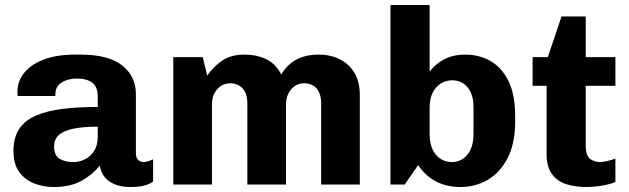

<svg xmlns="http://www.w3.org/2000/svg" viewBox="-20 -740 2523 770"><path d="M196 10Q155 10 118 -4Q81 -18 57.5 -49.5Q34 -81 34 -135Q34 -189 57.5 -223.5Q81 -258 125.5 -277Q170 -296 232.5 -303.5Q295 -311 372 -311V-352Q372 -392 350 -408.5Q328 -425 288 -425Q252 -425 227 -409Q202 -393 202 -362V-355H51Q50 -358 50 -362.5Q50 -367 50 -372Q50 -415 78 -449Q106 -483 157.5 -502Q209 -521 278 -521H303Q415 -521 470 -477.5Q525 -434 525 -362V-126Q525 -107 534.5 -98.5Q544 -90 555 -90Q565 -90 575 -93.5Q585 -97 594 -101V-12Q581 -2 559 4Q537 10 503 10Q465 10 438.5 -1.5Q412 -13 398 -32Q384 -51 380 -76Q352 -40 307 -15Q262 10 196 10ZM274 -90Q299 -90 321.5 -101.5Q344 -113 358 -135.5Q372 -158 372 -191V-232Q314 -232 275 -224Q236 -216 216.5 -199Q197 -182 197 -152Q197 -117 218.5 -103.5Q240 -90 274 -90Z M675 0V-511H793L811 -437Q839 -476 873.5 -498.5Q908 -521 960 -521Q1010 -521 1048 -502.5Q1086 -484 1108 -441Q1132 -482 1169.5 -501.5Q1207 -521 1257 -521Q1307 -521 1344.5 -501.5Q1382 -482 1402.5 -446Q1423 -410 1423 -360V0H1268V-324Q1268 -365 1249.5 -385.5Q1231 -406 1199 -406Q1179 -406 1162.5 -395Q1146 -384 1136.5 -365Q1127 -346 1127 -321V0H972V-324Q972 -365 953 -385.5Q934 -406 903 -406Q882 -406 865.5 -395Q849 -384 839.5 -365Q830 -346 830 -321V0Z M1827 10Q1716 10 1657 -78L1603 0H1546V-720H1703V-453Q1726 -483 1761 -502Q1796 -521 1847 -521Q1901 -521 1946.5 -495.5Q1992 -470 2019 -415.5Q2046 -361 2046 -275V-253Q2046 -164 2015.5 -105.5Q1985 -47 1935.5 -18.5Q1886 10 1827 10ZM1792 -90Q1817 -90 1836.5 -103Q1856 -116 1867.5 -141Q1879 -166 1879 -203V-311Q1879 -345 1868 -369Q1857 -393 1838 -405.5Q1819 -418 1794 -418Q1769 -418 1748.5 -405.5Q1728 -393 1715.5 -369Q1703 -345 1703 -310V-202Q1703 -165 1715 -140Q1727 -115 1747.5 -102.5Q1768 -90 1792 -90Z M2332 10Q2285 10 2249 -2Q2213 -14 2192.5 -43.5Q2172 -73 2172 -122V-396H2116V-511H2177L2232 -674H2329V-511H2448V-396H2329V-159Q2329 -115 2347 -102.5Q2365 -90 2386 -90Q2397 -90 2416.5 -94.5Q2436 -99 2448 -104V-10Q2434 -4 2412.5 1Q2391 6 2369.5 8Q2348 10 2332 10Z"/></svg>

Font: Chivo Medium
Style: Bold
Weight: 700
Version: Version 2.002